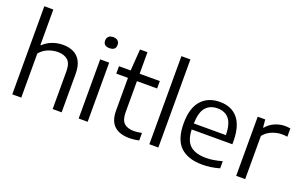

<svg xmlns="http://www.w3.org/2000/svg" viewBox="-92 -1227 2626 1655"><g transform="rotate(20 1221.0 -399.0)"><path d="M81.5 0V-808H164V-482H169Q204.5 -516 250.8 -533.5Q297 -551 349 -551Q403 -551 445 -531Q487 -511 510.8 -467Q534.5 -423 534.5 -350V0H452V-346Q452 -420 418 -448.8Q384 -477.5 327 -477.5Q285 -477.5 240.8 -460.5Q196.5 -443.5 164 -405V0Z M690.5 0V-542.5H773V0ZM732 -660.5Q675 -660.5 675 -710.5Q675 -734 689.8 -747.8Q704.5 -761.5 732 -761.5Q759.5 -761.5 774.2 -747.8Q789 -734 789 -710.5Q789 -660.5 732 -660.5Z M1156.5 9.5Q1067.5 9.5 1018.8 -35Q970 -79.5 970 -175.5V-474.5H863V-542.5H970L984 -740H1052.5V-542.5H1237.5V-474.5H1052.5V-190Q1052.5 -119 1083.5 -90Q1114.5 -61 1174.5 -61Q1205 -61 1246 -70V-1Q1201.5 9.5 1156.5 9.5Z M1339 0V-808H1421.5V0Z M1828 9.5Q1694 9.5 1624.5 -57.2Q1555 -124 1555 -271Q1555 -411 1617.2 -481Q1679.5 -551 1788 -551Q1895 -551 1953.2 -480.8Q2011.5 -410.5 2011.5 -269V-244.5H1638.5Q1641.5 -143 1690.8 -99.5Q1740 -56 1838 -56Q1871.5 -56 1907.8 -62Q1944 -68 1983.5 -79V-13.5Q1941.5 -1.5 1903.5 4Q1865.5 9.5 1828 9.5ZM1787 -492Q1718.5 -492 1679.5 -447.5Q1640.5 -403 1638 -299.5H1932.5Q1930 -402.5 1892.8 -447.2Q1855.5 -492 1787 -492Z M2135.5 0V-542.5H2204.5L2211 -471H2216.5Q2246 -508 2291.5 -528Q2337 -548 2385.5 -548Q2411.5 -548 2434.5 -543.5V-467.5Q2422 -470 2408.8 -470.8Q2395.5 -471.5 2381.5 -471.5Q2341 -471.5 2294.5 -453.2Q2248 -435 2218 -396V0Z"/></g></svg>

Font: Encode Sans SmExp
Style: Regular
Weight: 400
Width: 6
Designer: Multiple Designers
Foundry: Impallari Type
Version: Version 3.002; ttfautohint (v1.8.3) -l 8 -r 50 -G 200 -x 14 